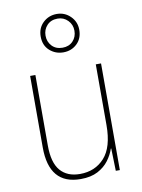

<svg xmlns="http://www.w3.org/2000/svg" viewBox="-90 -916 693 936"><g transform="rotate(-10 256.5 -447.5)"><path d="M428 -579V-51H408L405 -162H403Q393 -132 372.5 -104.5Q352 -77 318 -59Q284 -41 233 -41Q77 -41 77 -225V-579H103V-230Q103 -145 137 -105.5Q171 -66 234 -66Q309 -66 355.5 -117.5Q402 -169 402 -278V-579ZM257 -664Q218 -664 189.5 -689.5Q161 -715 161 -759Q161 -801 189 -827.5Q217 -854 257 -854Q296 -854 324 -826.5Q352 -799 352 -759Q352 -716 324.5 -690Q297 -664 257 -664ZM257 -687Q289 -687 308.5 -707.5Q328 -728 328 -759Q328 -789 307.5 -810Q287 -831 257 -831Q224 -831 204.5 -810Q185 -789 185 -759Q185 -729 204.5 -708Q224 -687 257 -687Z"/></g></svg>

Font: Noto Sans Tamil UI SemiCondensed Thin
Style: Regular
Weight: 100
Width: 4
Designer: Jelle Bosma - Monotype Design Team
Foundry: Monotype Imaging Inc.
Version: Version 2.004; ttfautohint (v1.8.4.7-5d5b)